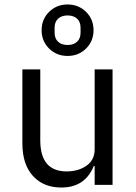

<svg xmlns="http://www.w3.org/2000/svg" viewBox="-20 -826 608 858"><path d="M364.5 -609Q331 -576 282 -576Q233 -576 199.5 -609Q166 -642 166 -691Q166 -740 199.5 -773Q233 -806 282 -806Q331 -806 364.5 -773Q398 -740 398 -691Q398 -642 364.5 -609ZM340 -680V-702Q340 -728 324.5 -742.5Q309 -757 282 -757Q255 -757 239.5 -742.5Q224 -728 224 -702V-680Q224 -654 239.5 -639.5Q255 -625 282 -625Q309 -625 324.5 -639.5Q340 -654 340 -680ZM403 0V-84H399Q360 12 254 12Q174 12 127 -40Q80 -92 80 -185V-516H160V-199Q160 -60 278 -60Q330 -60 366.5 -85.5Q403 -111 403 -159V-516H483V0Z"/></svg>

Font: Aneliza
Style: Regular
Weight: 400
Designer: Mike Abbink, Paul van der Laan, Pieter van Rosmalen
Foundry: Bold Monday
Version: Version 3.0